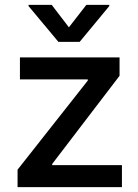

<svg xmlns="http://www.w3.org/2000/svg" viewBox="-20 -765 564 785"><path d="M51.8 -71.3 338.9 -435.5V-440.4H61.5V-530.3H468.8V-455.1L193.4 -94.7V-89.8H478.5V0H51.8ZM261.7 -653.3 333 -745.1H426.8V-740.2L305.7 -593.8H218.8L96.7 -740.2V-745.1H191.4Z"/></svg>

Font: Pretendard Medium
Style: Regular
Weight: 500
Designer: Base glyphs from Inter by Rasmus Andersson; Hangeul glyphs from Noto Sans CJK(Source Han Sans) by Jang Soo-young and Kan
Foundry: Kil Hyung-jin
Version: Version 1.309